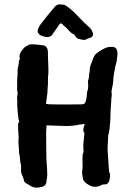

<svg xmlns="http://www.w3.org/2000/svg" viewBox="-20 -862 593 873"><path d="M247 -842Q272 -842 279 -837Q303 -821 328 -795Q369 -752 381 -742.5Q393 -733 398.5 -721.5Q404 -710 403 -704Q402 -698 398 -694.5Q394 -691 385.5 -688.5Q377 -686 370 -682Q363 -678 339 -685Q329 -685 317 -706Q305 -709 293 -723.5Q281 -738 268 -747Q262 -756 257 -755.5Q252 -755 247.5 -748Q243 -741 237.5 -733Q232 -725 229.5 -721.5Q227 -718 224 -714Q219 -705 217 -703Q201 -686 171 -699Q162 -701 154.5 -710.5Q147 -720 156 -737Q156 -742 190 -784Q224 -826 228 -830Q233 -838 247 -842ZM66 -171Q68 -174 66 -185Q62 -221 65 -235Q61 -289 62.5 -298Q64 -307 68 -308Q64 -314 60.5 -352Q57 -390 59 -403Q57 -411 58 -422.5Q59 -434 61 -438Q59 -440 58 -453V-498L60 -524V-546L66 -577Q63 -582 71 -595Q61 -616 92 -647Q93 -649 115 -660Q133 -661 139.5 -660Q146 -659 159.5 -658Q173 -657 180 -655Q198 -649 198 -623V-606Q200 -570 200 -552V-530Q200 -517 198 -515Q199 -511 198 -496V-479Q195 -448 196 -443L189 -390Q197 -387 246 -387H296Q340 -387 351.5 -387.5Q363 -388 366.5 -394Q370 -400 372 -410Q374 -420 375 -433Q376 -446 377 -449Q383 -454 380 -492Q380 -495 384 -507Q384 -521 388 -539Q388 -558 394.5 -572.5Q401 -587 404 -597Q409 -614 428 -626Q453 -644 476 -649H494Q521 -644 512 -598Q512 -583 504 -559Q495 -512 495 -498Q495 -484 487 -447Q489 -428 487.5 -422Q486 -416 486 -407Q484 -385 484 -377Q482 -347 482 -329Q482 -311 479 -290Q479 -269 472 -247L469 -183Q469 -176 476 -80Q482 -74 480 -56.5Q478 -39 473 -32Q468 -25 462.5 -24Q457 -23 446 -23Q423 -10 409 -13Q397 -13 384 -21Q363 -32 357 -48Q357 -55 354.5 -65Q352 -75 354 -86.5Q356 -98 355.5 -111Q355 -124 355 -141L356 -153Q354 -157 358 -166Q362 -175 359 -180V-207L364 -258Q354 -265 363 -291L365 -299Q353 -296 343 -296Q315 -289 281 -289L191 -292V-281Q189 -265 190 -233V-214Q191 -188 191 -140Q195 -88 195 -65L194 -58Q194 -50 192 -44Q192 -25 182.5 -18Q173 -11 152 -9Q131 -7 114 -20Q90 -32 89 -40Q88 -48 83 -61Q78 -69 76 -80Q76 -112 75 -116Q72 -120 72 -130Q72 -143 66 -171Z"/></svg>

Font: Caveat Brush
Style: Regular
Weight: 400
Designer: Pablo Impallari
Foundry: Creative Lab NY
Version: Version 1.096; ttfautohint (v1.3)